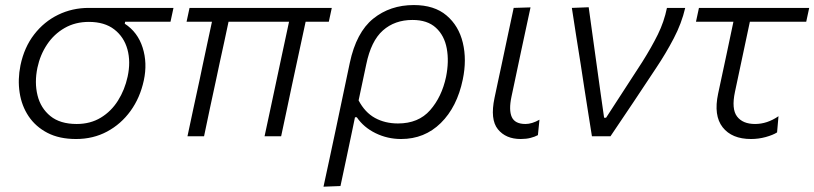

<svg xmlns="http://www.w3.org/2000/svg" viewBox="-20 -526 3143 741"><path d="M273.5 10.5Q209 10.5 163.2 -13.2Q117.5 -37 90.5 -77.2Q63.5 -117.5 55.8 -168.5Q48 -219.5 59 -274Q73.5 -343.5 111.8 -393Q150 -442.5 204.5 -469Q259 -495.5 322.5 -495.5H649.5L638 -442H463L461.5 -434.5Q511.5 -402 530.5 -342.2Q549.5 -282.5 535 -215.5Q520.5 -148.5 483.8 -97.8Q447 -47 393.2 -18.2Q339.5 10.5 273.5 10.5ZM276 -47.5Q329 -47.5 369.2 -72Q409.5 -96.5 435.5 -138Q461.5 -179.5 472.5 -230Q485 -287.5 471.8 -335.5Q458.5 -383.5 421 -412.5Q383.5 -441.5 323 -441.5Q270.5 -441.5 229.5 -418Q188.5 -394.5 161.8 -354.5Q135 -314.5 124.5 -265Q112.5 -207.5 124.8 -158Q137 -108.5 174.5 -78Q212 -47.5 276 -47.5Z M703.5 0Q715 -55 726.5 -108Q738 -161 751 -221L761 -269Q771.5 -318.5 780.5 -360.5Q789.5 -402.5 798 -442H700L711.5 -495.5H1260.5L1249 -442H1159.5L1106 -193.5Q1096.5 -147.5 1086 -98.5Q1075.5 -49.5 1065 0H1001Q1009 -37 1020 -88.5Q1031 -140 1042.5 -194Q1054 -248 1066.5 -306.8Q1079 -365.5 1095.5 -442H862Q854 -404.5 845.8 -366Q837.5 -327.5 828 -284.5L814 -218.5Q801.5 -161.5 790.2 -108.2Q779 -55 767.5 0Z M1228.5 194.5Q1240.5 139.5 1251.8 86.5Q1263 33.5 1276 -27L1330 -283.5Q1355 -401 1420.2 -453.8Q1485.5 -506.5 1577 -506.5Q1656 -506.5 1703.2 -466.5Q1750.5 -426.5 1766.2 -361Q1782 -295.5 1766 -219Q1744 -113 1681.2 -51.2Q1618.5 10.5 1528 10.5Q1475.5 10.5 1429.5 -12Q1383.5 -34.5 1357 -73.5H1350L1340 -25Q1327.5 33.5 1316.8 85Q1306 136.5 1294 192ZM1516 -49.5Q1595 -49.5 1640 -100.8Q1685 -152 1701.5 -229.5Q1713.5 -289 1704.2 -339Q1695 -389 1662.2 -419Q1629.5 -449 1572 -449Q1503.5 -449 1457.8 -408.5Q1412 -368 1393.5 -277.5L1364 -138.5Q1388.5 -92 1427.2 -70.8Q1466 -49.5 1516 -49.5Z M1989.5 10.5Q1932 10.5 1901.5 -27.2Q1871 -65 1888.5 -148Q1896.5 -186.5 1902.5 -214Q1908.5 -241.5 1915 -272Q1928.5 -335.5 1939.5 -387.8Q1950.5 -440 1962.5 -495.5L2027.5 -497.5Q2008 -407 1991.5 -330Q1975 -253 1964 -200L1954 -153Q1943 -101 1955.2 -74.2Q1967.5 -47.5 2008 -47.5Q2033 -47.5 2062 -64L2056 -4.5Q2044 2 2027.5 6.2Q2011 10.5 1989.5 10.5Z M2264.5 0Q2257 -46 2249.5 -94.5Q2242 -143 2235 -187L2221.5 -275.5Q2212.5 -330 2204 -385.5Q2195.5 -441 2187 -495.5L2252 -498Q2262 -426.5 2274.2 -337.5Q2286.5 -248.5 2298 -166L2311.5 -71.5H2319L2458.5 -286.5Q2495 -344.5 2519 -393.2Q2543 -442 2554 -495.5H2624.5Q2610.5 -435.5 2580.2 -377.8Q2550 -320 2512.5 -264Q2468.5 -197.5 2424.5 -131.5Q2380.5 -65.5 2336 0Z M2878.5 10.5Q2804.5 10.5 2769 -34.8Q2733.5 -80 2751.5 -164.5Q2768.5 -244.5 2783.5 -314Q2798.5 -383.5 2810.5 -442H2666L2677.5 -495.5H3103L3091.5 -442H2874Q2859.5 -374 2845.2 -306.5Q2831 -239 2816.5 -171.5Q2802.5 -105.5 2824.5 -76.5Q2846.5 -47.5 2894 -47.5Q2941 -47.5 2984.5 -77.5L2979 -15Q2963.5 -5 2935.5 2.8Q2907.5 10.5 2878.5 10.5Z"/></svg>

Font: Commissioner Light
Style: Italic
Weight: 300
Italic angle: -12°
Designer: Kostas Bartsokas
Foundry: Kostas Bartsokas
Version: Version 1.000; ttfautohint (v1.8.3)